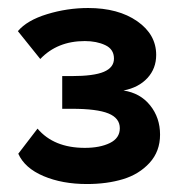

<svg xmlns="http://www.w3.org/2000/svg" viewBox="-20 -838 454 482"><path d="M25.9 -452.1 74.2 -515.1Q115.2 -466.8 192.9 -466.8Q231 -466.8 255.9 -479Q280.8 -491.2 280.8 -516.1Q280.8 -541.5 252.2 -553.2Q223.6 -564.9 160.2 -564.9H136.2V-647H160.2Q215.3 -647 240.7 -657.7Q266.1 -668.5 266.1 -690.9Q266.1 -714.4 244.4 -724.6Q222.7 -734.9 192.9 -734.9Q124 -734.9 81.1 -689.9L24.9 -759.8Q47.9 -787.1 98.4 -802.5Q148.9 -817.9 201.2 -817.9Q276.9 -817.9 324.5 -784.7Q372.1 -751.5 372.1 -700.2Q372.1 -666 350.1 -642.1Q328.1 -618.2 290 -610.8Q332 -604.5 356.9 -573.5Q381.8 -542.5 381.8 -500Q381.8 -458 355.5 -429.2Q329.1 -400.4 288.8 -388.2Q248.5 -376 198.2 -376Q136.2 -376 89.1 -396Q42 -416 25.9 -452.1Z"/></svg>

Font: Raleway-v4020 ExtraBold
Style: Regular
Weight: 800
Designer: Matt McInerney, Pablo Impallari, Rodrigo Fuenzalida
Foundry: Matt McInerney, Pablo Impallari, Rodrigo Fuenzalida
Version: Version 4.020;PS 004.020;hotconv 1.0.88;makeotf.lib2.5.64775